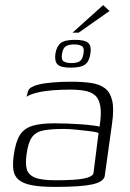

<svg xmlns="http://www.w3.org/2000/svg" viewBox="-20 -725 509 752"><path d="M195 7Q139 7 105 0.5Q71 -6 53.5 -20.5Q36 -35 32.5 -59Q29 -83 34 -118Q41 -169 57.5 -195.5Q74 -222 106.5 -232Q139 -242 192 -242Q217 -242 245.5 -241Q274 -240 300 -238Q326 -236 345 -233.5Q364 -231 370 -229Q378 -279 373 -308.5Q368 -338 352.5 -351.5Q337 -365 312 -369.5Q287 -374 254 -374Q221 -374 187.5 -371.5Q154 -369 126.5 -362.5Q99 -356 84 -346L87 -357Q89 -376 103.5 -383.5Q118 -391 132 -394Q151 -399 186 -402Q221 -405 256 -405Q303 -405 337 -400Q371 -395 391.5 -379Q412 -363 419.5 -330.5Q427 -298 419 -242L390 -34Q384 -12 340 -2.5Q296 7 195 7ZM198 -19Q274 -19 307.5 -25.5Q341 -32 346 -46L366 -204Q359 -208 334 -211Q309 -214 280 -217Q251 -220 230 -220Q182 -220 151.5 -214.5Q121 -209 105.5 -188Q90 -167 84 -120Q79 -86 84.5 -63.5Q90 -41 115.5 -30Q141 -19 198 -19ZM257 -460Q218 -460 205.5 -472.5Q193 -485 197 -515Q202 -544 218 -556.5Q234 -569 273 -569Q313 -569 326 -556.5Q339 -544 334 -515Q330 -485 313.5 -472.5Q297 -460 257 -460ZM260 -478Q280 -478 291.5 -484.5Q303 -491 307 -515Q311 -538 300.5 -544.5Q290 -551 270 -551Q251 -551 239 -544.5Q227 -538 223 -515Q219 -491 229.5 -484.5Q240 -478 260 -478ZM264 -597 384 -705 409 -682 288 -597Z"/></svg>

Font: Genos Light
Style: Italic
Weight: 300
Italic angle: -8°
Designer: Robert E. Leuschke
Foundry: Robert E. Leuschke
Version: Version 1.010